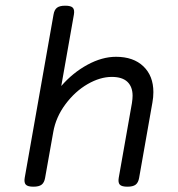

<svg xmlns="http://www.w3.org/2000/svg" viewBox="-20 -666 640 690"><path d="M213.9 -645.5Q194.3 -645.5 184.8 -638.2Q175.3 -630.9 172.4 -613.8L68.8 -26.9Q65.9 -9.8 72.8 -2.4Q79.6 4.9 99.6 4.9H100.6Q120.1 4.9 129.6 -2.4Q139.2 -9.8 142.1 -26.9L171.4 -191.4Q180.7 -245.1 215.3 -291.5Q250 -337.9 294.9 -363.8Q339.8 -389.6 381.8 -389.6Q419.4 -389.6 438 -371.8Q456.5 -354 456.5 -321.8Q456.5 -311 454.1 -295.4L406.7 -26.9Q403.8 -9.8 410.6 -2.4Q417.5 4.9 437.5 4.9H438.5Q458 4.9 467.5 -2.4Q477.1 -9.8 480 -26.9L527.8 -297.9Q531.2 -316.4 531.2 -335Q531.2 -393.1 495.4 -427.5Q459.5 -461.9 397 -461.9Q346.7 -461.9 293.9 -433.1Q241.2 -404.3 200.2 -356.9L245.6 -613.8Q248.5 -630.9 241.7 -638.2Q234.9 -645.5 214.8 -645.5Z"/></svg>

Font: Courier Prime Sans
Style: Regular
Weight: 300
Italic angle: -10°
Designer: Alan Dague-Greene
Foundry: Quote-Unquote Apps
Version: Version 3.23